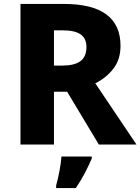

<svg xmlns="http://www.w3.org/2000/svg" viewBox="-20 -734 713 975"><path d="M304 -714Q592 -714 592 -501Q592 -432 555.5 -385Q519 -338 464 -311L673 0H482L321 -268H254V0H84V-714ZM297 -580H254V-401H297Q358 -401 388.5 -423.5Q419 -446 419 -495Q419 -538 390 -559Q361 -580 297 -580ZM446 71Q430 108 411 144.5Q392 181 365 221H265V208Q274 177 282 134.5Q290 92 292 61H446Z"/></svg>

Font: Noto Sans Tamil ExtraBold
Style: Regular
Weight: 800
Designer: Jelle Bosma - Monotype Design Team
Foundry: Monotype Imaging Inc.
Version: Version 2.004; ttfautohint (v1.8.4.7-5d5b)